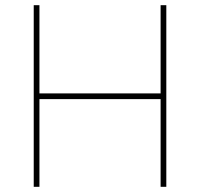

<svg xmlns="http://www.w3.org/2000/svg" viewBox="-20 -720 772 740"><path d="M110 0V-700H132V-360H599V-700H621V0H599V-338H132V0Z"/></svg>

Font: Lexend Thin
Style: Regular
Weight: 100
Designer: Bonnie Shaver-Troup, Thomas Jockin
Foundry: Lexend
Version: Version 1.007; ttfautohint (v1.8.3)